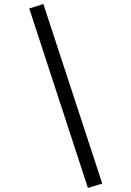

<svg xmlns="http://www.w3.org/2000/svg" viewBox="-20 -826 652 952"><path d="M416 106 125 -784 195 -806 487 84Z"/></svg>

Font: Space Mono
Style: Regular
Weight: 400
Monospace: yes
Designer: Colophon Foundry + Benjamin Critton
Foundry: Colophon Foundry & Benjamin Critton
Version: Version 1.003; ttfautohint (v1.8.4.7-5d5b)